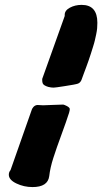

<svg xmlns="http://www.w3.org/2000/svg" viewBox="-20 -758 413 775"><path d="M258.8 -302.7Q248 -268.6 228 -214.4Q208 -160.2 195.3 -120.6Q182.6 -81.1 178.7 -46.9Q172.9 -2.9 111.3 -2.9Q76.2 -2.9 45.9 -17.6Q15.6 -32.2 15.6 -52.7Q15.6 -63.5 22.5 -71.3L109.4 -318.4Q119.1 -335.9 135.7 -334Q138.7 -334 144.5 -333.5Q150.4 -333 154.3 -333Q166 -333 193.4 -334.5Q220.7 -335.9 235.4 -335.9Q237.3 -335 241.2 -334Q260.7 -326.2 261.7 -318.4Q261.7 -312.5 258.8 -302.7ZM309.6 -738.3Q373 -738.3 373 -666Q373 -655.3 372.1 -644Q371.1 -632.8 368.2 -619.1Q365.2 -605.5 362.8 -594.7Q360.4 -584 355 -567.4Q349.6 -550.8 346.7 -541Q343.8 -531.2 337.4 -513.2Q331.1 -495.1 328.1 -487.3Q325.2 -479.5 317.9 -460Q310.5 -440.4 308.6 -434.6Q303.7 -423.8 294.4 -420.4Q285.2 -417 240.2 -410.2Q203.1 -404.3 196.3 -404.3Q186.5 -404.3 174.8 -407.2Q155.3 -413.1 152.3 -421.9Q150.4 -426.8 150.4 -434.6V-439.5L241.2 -693.4V-698.2Q241.2 -715.8 262.2 -727.1Q283.2 -738.3 309.6 -738.3Z"/></svg>

Font: Essays1743
Style: BoldItalic
Weight: 700
Italic angle: -10°
Designer: Based on the typeface in a 1743 English translation of the essays of Montaigne.  PostScript/TrueType font designed by Jo
Version: Version 002.100